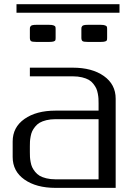

<svg xmlns="http://www.w3.org/2000/svg" viewBox="-20 -912 644 932"><path d="M560.1 -891.6V-850.1H60.1V-891.6ZM500 -771V-729Q500 -720.2 498.8 -716.8Q497.6 -713.4 490.7 -710.9Q483.9 -708.5 468.8 -708.5H406.2Q385.7 -708.5 380.4 -712.6Q375 -716.8 375 -729V-771Q375 -776.4 375.5 -778.8Q376 -781.2 378.7 -784.9Q381.3 -788.6 388.2 -790Q395 -791.5 406.2 -791.5H468.8Q483.4 -791.5 490.5 -788.6Q497.6 -785.6 498.8 -782.2Q500 -778.8 500 -771ZM250 -771V-729Q250 -720.2 248.8 -716.8Q247.6 -713.4 240.7 -710.9Q233.9 -708.5 218.8 -708.5H156.2Q135.7 -708.5 130.4 -712.6Q125 -716.8 125 -729V-771Q125 -776.4 125.5 -778.8Q126 -781.2 128.7 -784.9Q131.3 -788.6 138.2 -790Q145 -791.5 156.2 -791.5H218.8Q233.4 -791.5 240.5 -788.6Q247.6 -785.6 248.8 -782.2Q250 -778.8 250 -771ZM125 -541.5V-583.5H333.5Q426.8 -583.5 484.1 -543Q541.5 -502.4 541.5 -433.1V0H250Q156.2 0 98.9 -40.3Q41.5 -80.6 41.5 -149.9V-225.1Q41.5 -294.4 98.9 -334.7Q156.2 -375 250 -375H458.5V-410.6Q458.5 -423.8 458 -433.3Q457.5 -442.9 454.8 -457.5Q452.1 -472.2 447.3 -482.7Q442.4 -493.2 433.1 -505.1Q423.8 -517.1 411.1 -524.4Q398.4 -531.7 378.4 -536.6Q358.4 -541.5 333.5 -541.5ZM458.5 -41.5V-333.5H250Q225.1 -333.5 205.1 -328.6Q185.1 -323.7 172.4 -316.2Q159.7 -308.6 150.4 -296.9Q141.1 -285.2 136.2 -274.7Q131.3 -264.2 128.7 -249.5Q126 -234.9 125.5 -225.1Q125 -215.3 125 -202.1V-172.9Q125 -159.7 125.5 -149.9Q126 -140.1 128.7 -125.5Q131.3 -110.8 136.2 -100.3Q141.1 -89.8 150.4 -78.1Q159.7 -66.4 172.4 -58.8Q185.1 -51.3 205.1 -46.4Q225.1 -41.5 250 -41.5Z"/></svg>

Font: Gputeks
Style: Regular
Weight: 500
Version: Version 0.9